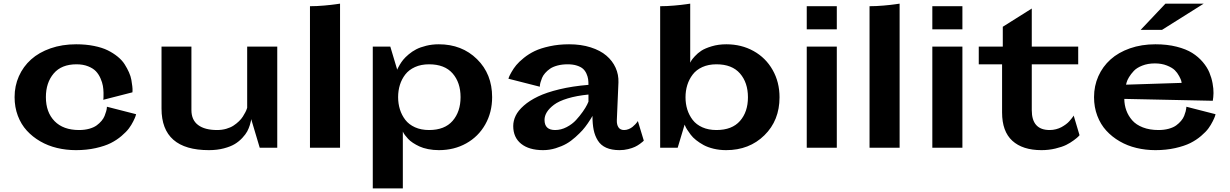

<svg xmlns="http://www.w3.org/2000/svg" viewBox="-20 -811 6752 1054"><path d="M566.9 -225.1 727.1 -184.1Q726.1 -180.2 723.9 -172.9Q721.7 -165.5 711.7 -145.3Q701.7 -125 687.7 -106.2Q673.8 -87.4 647.2 -64.7Q620.6 -42 588.1 -25.6Q555.7 -9.3 505.6 2Q455.6 13.2 397 13.2Q342.8 13.2 293 1.2Q243.2 -10.7 200.9 -35.2Q158.7 -59.6 127.2 -94Q95.7 -128.4 77.9 -175.5Q60.1 -222.7 60.1 -277.8Q60.1 -339.4 83.7 -392.6Q107.4 -445.8 150.6 -484.6Q193.8 -523.4 257.6 -545.7Q321.3 -567.9 397.9 -567.9Q451.7 -567.9 496.3 -558.8Q541 -549.8 571.5 -534.7Q602.1 -519.5 626.2 -499.8Q650.4 -480 664.3 -458Q678.2 -436 688 -414.1Q697.8 -392.1 701.2 -372.3Q704.6 -352.5 706.3 -337.4Q708 -322.3 707.5 -313.5L707 -304.2L546.9 -263.2Q547.4 -267.1 548.1 -274.2Q548.8 -281.2 548.3 -301.5Q547.9 -321.8 544.7 -340.1Q541.5 -358.4 531.7 -380.9Q522 -403.3 506.6 -419.7Q491.2 -436 463.6 -447Q436 -458 399.9 -458Q317.4 -458 274.7 -407.5Q231.9 -356.9 231.9 -277.8Q231.9 -194.8 279.5 -146Q327.1 -97.2 414.1 -97.2Q444.8 -97.2 470 -104.2Q495.1 -111.3 510.5 -122.6Q525.9 -133.8 537.4 -147.5Q548.8 -161.1 554.2 -174.8Q559.6 -188.5 562.7 -199.7Q565.9 -210.9 566.4 -217.8Z M1030.8 -555.2V-207Q1030.8 -152.3 1067.4 -124.8Q1104 -97.2 1171.9 -97.2Q1198.7 -97.2 1222.2 -104Q1245.6 -110.8 1262 -121.6Q1278.3 -132.3 1291.7 -145.3Q1305.2 -158.2 1313.2 -171.1Q1321.3 -184.1 1326.9 -194.8Q1332.5 -205.6 1334.5 -212.4L1336.9 -219.2V-555.2H1502V0H1405.8L1358.9 -157.2Q1358.4 -153.8 1357.7 -147.7Q1356.9 -141.6 1351.3 -123.8Q1345.7 -106 1337.2 -89.8Q1328.6 -73.7 1310.5 -54.2Q1292.5 -34.7 1269.3 -20.5Q1246.1 -6.3 1209 3.4Q1171.9 13.2 1127 13.2Q866.7 13.2 866.7 -214.8V-555.2Z M1681.6 0V-776.9Q1717.8 -776.9 1759 -780.5Q1800.3 -784.2 1823.2 -787.6L1846.7 -791V0Z M2191.4 -88.9V223.1H2026.4V-555.2H2122.6L2160.6 -428.2Q2161.6 -431.2 2163.8 -436.3Q2166 -441.4 2174.6 -455.8Q2183.1 -470.2 2193.8 -483.4Q2204.6 -496.6 2223.6 -512.7Q2242.7 -528.8 2264.9 -540.3Q2287.1 -551.8 2319.6 -559.8Q2352.1 -567.9 2388.7 -567.9Q2515.6 -567.9 2598.6 -486.3Q2681.6 -404.8 2681.6 -277.8Q2681.6 -194.3 2643.8 -127.7Q2606 -61 2539.3 -23.9Q2472.7 13.2 2389.6 13.2Q2357.9 13.2 2330.1 7.6Q2302.2 2 2282.7 -7.1Q2263.2 -16.1 2246.8 -26.9Q2230.5 -37.6 2220.5 -48.6Q2210.4 -59.6 2203.6 -68.6Q2196.8 -77.6 2194.3 -83ZM2335.4 -458Q2291.5 -458 2258.1 -442.9Q2224.6 -427.7 2204.8 -402.1Q2185.1 -376.5 2175.3 -345Q2165.5 -313.5 2165.5 -277.8Q2165.5 -242.2 2175.3 -210.7Q2185.1 -179.2 2204.8 -153.3Q2224.6 -127.4 2258.1 -112.3Q2291.5 -97.2 2335.4 -97.2Q2420.9 -97.2 2464.6 -147.5Q2508.3 -197.8 2508.3 -277.8Q2508.3 -357.9 2464.6 -408Q2420.9 -458 2335.4 -458Z M3366.2 -151.9Q3365.2 -127 3375 -112.1Q3384.8 -97.2 3406.2 -97.2Q3418.9 -97.2 3431.4 -102.3Q3443.8 -107.4 3452.6 -114.7Q3461.4 -122.1 3468.3 -129.4Q3475.1 -136.7 3478.5 -141.6L3481.4 -147L3514.2 -39.1Q3512.2 -37.1 3508.5 -33.4Q3504.9 -29.8 3492.4 -20.8Q3480 -11.7 3465.6 -4.9Q3451.2 2 3428.5 7.6Q3405.8 13.2 3381.3 13.2Q3337.9 13.2 3308.1 0Q3278.3 -13.2 3262 -39.3Q3245.6 -65.4 3239 -97.9Q3232.4 -130.4 3232.4 -174.8Q3227.5 -166.5 3224.6 -161.1Q3221.7 -155.8 3206.8 -134Q3191.9 -112.3 3177.7 -96.4Q3163.6 -80.6 3138.9 -58.3Q3114.3 -36.1 3089.4 -22Q3064.5 -7.8 3030.5 2.7Q2996.6 13.2 2961.4 13.2Q2884.3 13.2 2840.8 -21.7Q2797.4 -56.6 2797.4 -119.1Q2797.4 -147.9 2810.8 -175.8Q2824.2 -203.6 2855.5 -231.2Q2886.7 -258.8 2933.3 -281.2Q2980 -303.7 3051 -320.8Q3122.1 -337.9 3210.4 -345.2Q3210.4 -362.8 3208.5 -376.7Q3206.5 -390.6 3199.5 -406.5Q3192.4 -422.4 3180.7 -433.1Q3168.9 -443.8 3147.2 -450.9Q3125.5 -458 3096.2 -458Q3065.4 -458 3040 -451.2Q3014.6 -444.3 2999.3 -433.6Q2983.9 -422.9 2972.4 -409.7Q2960.9 -396.5 2955.6 -383.3Q2950.2 -370.1 2947.3 -359.4Q2944.3 -348.6 2943.8 -341.8L2943.4 -335L2771 -378.9Q2772 -382.8 2774.7 -389.6Q2777.3 -396.5 2788.3 -416Q2799.3 -435.5 2814 -453.4Q2828.6 -471.2 2855.7 -493.2Q2882.8 -515.1 2915.5 -530.8Q2948.2 -546.4 2997.6 -557.1Q3046.9 -567.9 3104 -567.9Q3169.9 -567.9 3222.7 -551Q3275.4 -534.2 3308.8 -505.6Q3342.3 -477.1 3359.4 -439.2Q3376.5 -401.4 3375 -358.9ZM2969.2 -152.8Q2969.2 -97.2 3027.3 -97.2Q3060.1 -97.2 3090.8 -113.3Q3121.6 -129.4 3142.3 -152.1Q3163.1 -174.8 3179.2 -197.8Q3195.3 -220.7 3203.1 -236.8L3210.4 -252.9V-292Q3145.5 -285.6 3096.4 -270.8Q3047.4 -255.9 3021 -235.8Q2994.6 -215.8 2981.9 -195.1Q2969.2 -174.3 2969.2 -152.8Z M3769 -791V-466.8Q3771 -470.7 3774.7 -477.5Q3778.3 -484.4 3794.2 -502Q3810.1 -519.5 3830.3 -532.7Q3850.6 -545.9 3887.2 -556.9Q3923.8 -567.9 3967.3 -567.9Q4050.3 -567.9 4116.9 -530.8Q4183.6 -493.7 4221.4 -427Q4259.3 -360.4 4259.3 -276.9Q4259.3 -149.9 4176.3 -68.4Q4093.3 13.2 3966.3 13.2Q3929.7 13.2 3897.5 5.4Q3865.2 -2.4 3842.8 -14.6Q3820.3 -26.9 3801.5 -41.7Q3782.7 -56.6 3771.5 -71.8Q3760.3 -86.9 3752.4 -99.1Q3744.6 -111.3 3741.7 -119.1L3738.3 -127L3700.2 0H3604V-776.9Q3640.1 -776.9 3681.4 -780.5Q3722.7 -784.2 3745.6 -787.6ZM3913.1 -97.2Q3998.5 -97.2 4042.2 -147Q4085.9 -196.8 4085.9 -276.9Q4085.9 -357.4 4042.2 -407.7Q3998.5 -458 3913.1 -458Q3869.1 -458 3835.7 -442.9Q3802.2 -427.7 3782.5 -401.6Q3762.7 -375.5 3752.9 -344Q3743.2 -312.5 3743.2 -276.9Q3743.2 -241.2 3752.9 -210Q3762.7 -178.7 3782.5 -152.8Q3802.2 -127 3835.7 -112.1Q3869.1 -97.2 3913.1 -97.2Z M4408.7 -649.9V-776.9H4573.7V-649.9ZM4408.7 0V-555.2H4573.7V0Z M4753.4 0V-776.9Q4789.6 -776.9 4830.8 -780.5Q4872.1 -784.2 4895 -787.6L4918.5 -791V0Z M5098.1 -649.9V-776.9H5263.2V-649.9ZM5098.1 0V-555.2H5263.2V0Z M5353 -458V-555.2H5484.9V-664.1L5644 -764.2V-555.2H5898.9V-458H5644V-206.1Q5644 -97.2 5742.2 -97.2Q5760.3 -97.2 5777.1 -101.6Q5793.9 -106 5806.9 -113Q5819.8 -120.1 5831.1 -128.4Q5842.3 -136.7 5849.9 -145.3Q5857.4 -153.8 5863 -160.9Q5868.7 -168 5871.6 -172.4L5874 -176.8L5906.2 -68.8Q5903.3 -65.4 5898.2 -60.1Q5893.1 -54.7 5874 -40.5Q5855 -26.4 5832.8 -15.4Q5810.5 -4.4 5773.9 4.4Q5737.3 13.2 5697.3 13.2Q5593.8 13.2 5537.4 -38.1Q5481 -89.4 5481 -193.8V-458Z M6377.9 -791H6587.9L6358.9 -647H6241.7ZM6151.9 -268.1Q6152.3 -234.4 6163.1 -204.8Q6173.8 -175.3 6195.3 -150.6Q6216.8 -126 6253.9 -111.6Q6291 -97.2 6339.8 -97.2Q6370.6 -97.2 6396 -104.2Q6421.4 -111.3 6436.8 -122.6Q6452.1 -133.8 6463.6 -147.5Q6475.1 -161.1 6480.5 -174.8Q6485.8 -188.5 6488.8 -199.7Q6491.7 -210.9 6492.2 -217.8L6492.7 -225.1L6652.8 -184.1Q6651.9 -180.2 6649.7 -172.9Q6647.5 -165.5 6637.5 -145.3Q6627.4 -125 6613.8 -106.2Q6600.1 -87.4 6573.5 -64.7Q6546.9 -42 6514.2 -25.6Q6481.4 -9.3 6431.4 2Q6381.3 13.2 6322.8 13.2Q6268.6 13.2 6218.8 1.2Q6168.9 -10.7 6126.7 -35.2Q6084.5 -59.6 6053 -94Q6021.5 -128.4 6003.7 -175.5Q5985.8 -222.7 5985.8 -277.8Q5985.8 -339.4 6009.5 -392.6Q6033.2 -445.8 6076.4 -484.6Q6119.6 -523.4 6183.1 -545.7Q6246.6 -567.9 6322.8 -567.9Q6387.2 -567.9 6439.2 -554.7Q6491.2 -541.5 6524.9 -520.3Q6558.6 -499 6582.8 -470.5Q6606.9 -441.9 6618.9 -413.1Q6630.9 -384.3 6636.5 -353.8Q6642.1 -323.2 6641.6 -300Q6641.1 -276.9 6637.7 -257.8ZM6466.8 -356Q6466.3 -360.4 6464.6 -367.4Q6462.9 -374.5 6453.1 -393.1Q6443.4 -411.6 6429 -425.8Q6414.6 -439.9 6385.7 -451.4Q6356.9 -462.9 6319.8 -462.9Q6281.2 -462.9 6250.7 -450.9Q6220.2 -439 6204.1 -421.6Q6188 -404.3 6177.7 -387.2Q6167.5 -370.1 6164.6 -358.4L6161.6 -346.2Z"/></svg>

Font: Sporting Grotesque
Style: Bold
Weight: 700
Designer: Lucas LE BIHAN
Foundry: Lucas LE BIHAN
Version: Version 2.002;PS 2.2;hotconv 1.0.88;makeotf.lib2.5.647800